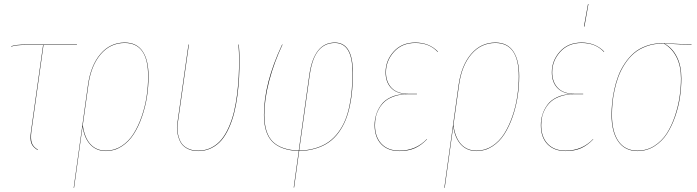

<svg xmlns="http://www.w3.org/2000/svg" viewBox="-20 -737 3443 948"><path d="M194.8 -515.1 134.8 -86.9Q130.4 -51.3 137 -31.5Q143.6 -11.7 167 2L166 3.9Q141.6 -10.7 134.5 -30.5Q127.4 -50.3 132.8 -86.9L192.9 -515.1H106.9Q58.1 -515.1 35.2 -506.8V-508.8Q58.1 -517.1 106.9 -517.1H359.9V-515.1Z M595.7 -526.9Q654.8 -526.9 684.1 -483.9Q713.4 -440.9 713.4 -359.9Q713.4 -310.1 705.6 -259.5Q697.8 -209 680.9 -160.4Q664.1 -111.8 640.1 -74.5Q616.2 -37.1 580.8 -14.2Q545.4 8.8 503.4 8.8Q455.6 8.8 425.8 -23.2Q396 -55.2 387.7 -113.3L345.7 189.9L343.8 190.9L414.6 -318.8Q428.2 -414.6 476.3 -470.7Q524.4 -526.9 595.7 -526.9ZM503.4 6.8Q544.9 6.8 580.1 -15.9Q615.2 -38.6 638.9 -75.9Q662.6 -113.3 679.4 -161.6Q696.3 -210 703.9 -260.3Q711.4 -310.5 711.4 -359.9Q711.4 -524.9 595.7 -524.9Q524.9 -524.9 477.3 -469.2Q429.7 -413.6 416.5 -318.8L388.7 -119.1Q397 -57.6 426.3 -25.4Q455.6 6.8 503.4 6.8Z M1159.2 -517.1Q1162.6 -477.1 1162.6 -442.9Q1162.6 -396 1160.4 -353.5Q1158.2 -311 1152.1 -264.6Q1146 -218.3 1136.2 -179.7Q1126.5 -141.1 1110.6 -105.5Q1094.7 -69.8 1074 -45.2Q1053.2 -20.5 1023.7 -5.9Q994.1 8.8 958.5 8.8Q926.3 8.8 903.3 -3.9Q880.4 -16.6 870.1 -36.9Q859.9 -57.1 855.7 -82.5Q851.6 -107.9 856.4 -133.8L910.6 -517.1H912.6L858.4 -133.8Q853.5 -108.4 857.4 -83.3Q861.3 -58.1 871.3 -38.1Q881.3 -18.1 904.1 -5.6Q926.8 6.8 958.5 6.8Q994.1 6.8 1023.4 -8.1Q1052.7 -22.9 1073.2 -47.9Q1093.8 -72.8 1109.6 -108.9Q1125.5 -145 1135 -183.8Q1144.5 -222.7 1150.4 -268.8Q1156.2 -314.9 1158.4 -356.4Q1160.6 -397.9 1160.6 -442.9Q1160.6 -477.1 1157.2 -517.1Z M1633.3 -526.9Q1722.2 -526.9 1722.2 -379.9Q1722.2 -334 1719 -294.4Q1715.8 -254.9 1707.5 -215.1Q1699.2 -175.3 1686 -143.3Q1672.9 -111.3 1652.3 -83Q1631.8 -54.7 1604.5 -35.2Q1577.1 -15.6 1539.8 -4.2Q1502.4 7.3 1457 8.8L1432.1 189H1430.2L1455.1 8.8Q1366.7 4.9 1325 -37.1Q1283.2 -79.1 1283.2 -169.9Q1283.2 -326.2 1373 -517.1H1375Q1333 -428.2 1309.1 -337.4Q1285.2 -246.6 1285.2 -169.9Q1285.2 -79.6 1326.2 -38.3Q1367.2 2.9 1455.1 6.8L1507.3 -367.2Q1530.3 -526.9 1633.3 -526.9ZM1633.3 -524.9Q1583 -524.9 1552 -486.8Q1521 -448.7 1509.3 -367.2L1457 6.8Q1502.4 5.4 1539.6 -6.1Q1576.7 -17.6 1603.5 -36.9Q1630.4 -56.2 1651.1 -84.5Q1671.9 -112.8 1684.8 -144.8Q1697.8 -176.8 1705.8 -216.3Q1713.9 -255.9 1717 -295.2Q1720.2 -334.5 1720.2 -379.9Q1720.2 -524.9 1633.3 -524.9Z M1951.7 8.8Q1895 8.8 1862.3 -25.1Q1829.6 -59.1 1829.6 -119.1Q1829.6 -146 1837.4 -171.1Q1845.2 -196.3 1862.1 -219.5Q1878.9 -242.7 1909.9 -257.1Q1940.9 -271.5 1982.9 -272.9Q1934.6 -276.4 1909.2 -304.9Q1883.8 -333.5 1883.8 -379.9Q1883.8 -438 1923.8 -482.4Q1963.9 -526.9 2030.8 -526.9Q2099.1 -526.9 2142.6 -481.9L2140.6 -481Q2100.1 -524.9 2030.8 -524.9Q1964.8 -524.9 1925.3 -481Q1885.7 -437 1885.7 -379.9Q1885.7 -332.5 1913.3 -303.2Q1940.9 -273.9 1997.6 -273.9H2038.6V-272H1995.6Q1958 -272 1928.7 -262.2Q1899.4 -252.4 1881.6 -237.3Q1863.8 -222.2 1852.1 -201.4Q1840.3 -180.7 1835.9 -160.6Q1831.5 -140.6 1831.5 -119.1Q1831.5 -60.5 1863.5 -26.9Q1895.5 6.8 1951.7 6.8Q2033.7 6.8 2087.9 -50.8V-48.8Q2060.5 -20 2028.6 -5.6Q1996.6 8.8 1951.7 8.8Z M2425.8 -526.9Q2484.9 -526.9 2514.2 -483.9Q2543.5 -440.9 2543.5 -359.9Q2543.5 -310.1 2535.6 -259.5Q2527.8 -209 2511 -160.4Q2494.1 -111.8 2470.2 -74.5Q2446.3 -37.1 2410.9 -14.2Q2375.5 8.8 2333.5 8.8Q2285.6 8.8 2255.9 -23.2Q2226.1 -55.2 2217.8 -113.3L2175.8 189.9L2173.8 190.9L2244.6 -318.8Q2258.3 -414.6 2306.4 -470.7Q2354.5 -526.9 2425.8 -526.9ZM2333.5 6.8Q2375 6.8 2410.2 -15.9Q2445.3 -38.6 2469 -75.9Q2492.7 -113.3 2509.5 -161.6Q2526.4 -210 2533.9 -260.3Q2541.5 -310.5 2541.5 -359.9Q2541.5 -524.9 2425.8 -524.9Q2355 -524.9 2307.4 -469.2Q2259.8 -413.6 2246.6 -318.8L2218.8 -119.1Q2227.1 -57.6 2256.3 -25.4Q2285.6 6.8 2333.5 6.8Z M2883.3 -716.8H2885.3L2865.7 -606H2863.3ZM2772.5 8.8Q2715.8 8.8 2683.1 -25.1Q2650.4 -59.1 2650.4 -119.1Q2650.4 -146 2658.2 -171.1Q2666 -196.3 2682.9 -219.5Q2699.7 -242.7 2730.7 -257.1Q2761.7 -271.5 2803.7 -272.9Q2755.4 -276.4 2730 -304.9Q2704.6 -333.5 2704.6 -379.9Q2704.6 -438 2744.6 -482.4Q2784.7 -526.9 2851.6 -526.9Q2919.9 -526.9 2963.4 -481.9L2961.4 -481Q2920.9 -524.9 2851.6 -524.9Q2785.6 -524.9 2746.1 -481Q2706.5 -437 2706.5 -379.9Q2706.5 -332.5 2734.1 -303.2Q2761.7 -273.9 2818.4 -273.9H2859.4V-272H2816.4Q2778.8 -272 2749.5 -262.2Q2720.2 -252.4 2702.4 -237.3Q2684.6 -222.2 2672.9 -201.4Q2661.1 -180.7 2656.7 -160.6Q2652.3 -140.6 2652.3 -119.1Q2652.3 -60.5 2684.3 -26.9Q2716.3 6.8 2772.5 6.8Q2854.5 6.8 2908.7 -50.8V-48.8Q2881.3 -20 2849.4 -5.6Q2817.4 8.8 2772.5 8.8Z M3127.4 8.8Q3065.9 8.8 3032.7 -38.3Q2999.5 -85.4 2999.5 -169.9Q2999.5 -198.7 3002.4 -228.8Q3005.4 -258.8 3012.9 -294.2Q3020.5 -329.6 3032.5 -361.3Q3044.4 -393.1 3064.5 -423.3Q3084.5 -453.6 3109.9 -475.6Q3135.3 -497.6 3172.1 -510.7Q3209 -523.9 3252.4 -523.9Q3261.2 -523.9 3394.5 -517.1V-515.1L3260.3 -522Q3299.8 -500.5 3322 -456.5Q3344.2 -412.6 3344.2 -350.1Q3344.2 -305.2 3337.4 -258.1Q3330.6 -210.9 3314 -162.6Q3297.4 -114.3 3273.2 -76.7Q3249 -39.1 3211.2 -15.1Q3173.3 8.8 3127.4 8.8ZM3127.4 6.8Q3173.3 6.8 3210.7 -16.8Q3248 -40.5 3272 -77.9Q3295.9 -115.2 3312.3 -163.6Q3328.6 -211.9 3335.4 -258.5Q3342.3 -305.2 3342.3 -350.1Q3342.3 -412.1 3319.8 -455.8Q3297.4 -499.5 3257.3 -522H3252.4Q3209 -522 3172.6 -508.8Q3136.2 -495.6 3110.8 -473.9Q3085.4 -452.1 3065.7 -421.9Q3045.9 -391.6 3033.9 -359.9Q3022 -328.1 3014.4 -292.7Q3006.8 -257.3 3004.2 -227.8Q3001.5 -198.2 3001.5 -169.9Q3001.5 -85.9 3033.9 -39.6Q3066.4 6.8 3127.4 6.8Z"/></svg>

Font: Fira Sans Compressed Two
Style: Italic
Weight: 100
Width: 3
Italic angle: -8°
Designer: Carrois Corporate & Edenspiekermann AG
Foundry: Carrois Corporate GbR & Edenspiekermann AG
Version: Version 4.203;PS 004.203;hotconv 1.0.88;makeotf.lib2.5.64775